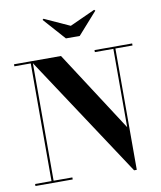

<svg xmlns="http://www.w3.org/2000/svg" viewBox="-104 -1073 976 1165"><g transform="rotate(-10 384.0 -490.5)"><path d="M134.5 -750V-12.5H250V0H20.5V-12.5H121.5V-737.5H20.5V-750ZM748.5 -750V-737.5H643V10H626.5L125.5 -750H310L630.5 -255V-737.5H516.5V-750ZM358 -850 238 -985 244.5 -991 400.5 -920 556.5 -991 563 -985 443 -850Z"/></g></svg>

Font: Bodoni Moda 18pt
Style: Bold
Weight: 700
Designer: Owen Earl
Foundry: indestructible type
Version: Version 2.004